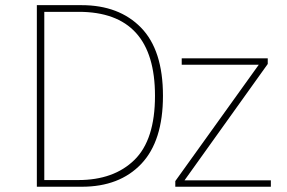

<svg xmlns="http://www.w3.org/2000/svg" viewBox="-20 -710 1091 730"><path d="M646.5 0V-21.5L963.9 -463.9H670.9V-488.3H998V-466.8L681.6 -24.4H1009.8V0ZM120.1 0V-690.4H290Q432.6 -690.4 516.1 -605Q599.6 -519.5 599.6 -345.7Q599.6 -173.8 517.1 -86.9Q434.6 0 291 0ZM148.4 -25.4H277.3Q413.1 -25.4 491.2 -102.1Q569.3 -178.7 569.3 -345.7Q569.3 -665 279.3 -665H148.4Z"/></svg>

Font: Gothic A1 Thin
Style: Regular
Weight: 250
Designer: HanYang I&C Co.,Ltd.
Foundry: HanYang I&C Co.,Ltd.
Version: Version 2.50